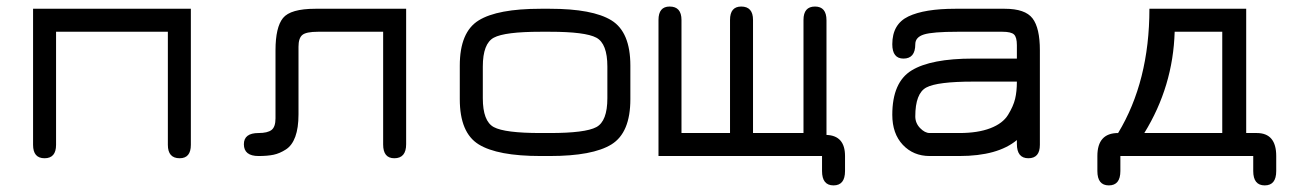

<svg xmlns="http://www.w3.org/2000/svg" viewBox="-20 -477 4003 587"><path d="M81.1 -450.2H563.5V-34.2Q563.5 6.8 529.3 6.8Q493.2 6.8 493.2 -34.2V-379.9H151.4V-34.2Q151.4 6.8 116.2 6.8Q81.1 6.8 81.1 -34.2Z M1221.7 -36.1Q1221.7 6.8 1185.5 6.8Q1151.4 6.8 1151.4 -35.2V-379.9H952.1Q916 -379.9 904.3 -370.1Q892.6 -360.4 892.6 -334V-127Q892.6 -85.9 882.8 -59.1Q873 -32.2 854 -20Q835 -7.8 816.4 -3.9Q797.9 0 770.5 0Q725.6 0 725.6 -36.1Q725.6 -70.3 770.5 -70.3Q797.9 -70.3 810.1 -79.6Q822.3 -88.9 822.3 -115.2V-323.2Q822.3 -393.6 845.2 -421.9Q868.2 -450.2 944.3 -450.2H1221.7Z M1661.1 0H1632.8Q1501 0 1443.4 -35.6Q1385.7 -71.3 1385.7 -173.8V-276.4Q1385.7 -378.9 1443.4 -414.6Q1501 -450.2 1632.8 -450.2H1661.1Q1792 -450.2 1849.6 -414.6Q1907.2 -378.9 1907.2 -276.4V-173.8Q1907.2 -71.3 1849.6 -35.6Q1792 0 1661.1 0ZM1632.8 -70.3H1661.1Q1769.5 -70.3 1803.2 -88.4Q1836.9 -106.4 1836.9 -176.8V-273.4Q1836.9 -343.8 1803.2 -361.8Q1769.5 -379.9 1661.1 -379.9H1632.8Q1523.4 -379.9 1489.7 -361.8Q1456.1 -343.8 1456.1 -273.4V-176.8Q1456.1 -106.4 1489.7 -88.4Q1523.4 -70.3 1632.8 -70.3Z M2211.9 -416Q2211.9 -457 2246.1 -457Q2282.2 -457 2282.2 -416V-70.3H2436.5V-416Q2436.5 -457 2471.7 -457Q2506.8 -457 2506.8 -415V-64.5Q2563.5 -62.5 2563.5 0V45.9Q2563.5 89.8 2528.3 89.8Q2493.2 89.8 2493.2 45.9V0H1993.2V-416Q1993.2 -457 2027.3 -457Q2063.5 -457 2063.5 -416V-70.3H2211.9Z M2955.1 -297.9H3088.9V-338.9Q3088.9 -363.3 3080.1 -371.6Q3071.3 -379.9 3044.9 -379.9H2907.2Q2831.1 -379.9 2804.7 -371.6Q2778.3 -363.3 2778.3 -341.8Q2778.3 -297.9 2742.2 -297.9Q2708 -297.9 2708 -341.8Q2708 -403.3 2757.3 -426.8Q2806.6 -450.2 2900.4 -450.2H3051.8Q3114.3 -450.2 3136.7 -420.9Q3159.2 -391.6 3159.2 -323.2V-34.2Q3159.2 6.8 3124 6.8Q3088.9 6.8 3088.9 -37.1V-48.8Q3030.3 0 2913.1 0H2822.3Q2772.5 0 2740.2 -34.2Q2708 -68.4 2708 -126Q2708 -225.6 2767.1 -261.7Q2826.2 -297.9 2955.1 -297.9ZM3088.9 -227.5H2955.1Q2845.7 -227.5 2812 -209.5Q2778.3 -191.4 2778.3 -121.1Q2778.3 -100.6 2793 -85.4Q2807.6 -70.3 2822.3 -70.3H2913.1Q2969.7 -70.3 3007.8 -85Q3045.9 -99.6 3062 -126Q3078.1 -152.3 3083.5 -174.8Q3088.9 -197.3 3088.9 -227.5Z M3405.3 45.9Q3405.3 89.8 3370.1 89.8Q3335 89.8 3335 45.9V0Q3335 -70.3 3398.4 -70.3Q3494.1 -228.5 3494.1 -450.2H3790V-70.3H3822.3Q3881.8 -70.3 3881.8 0V45.9Q3881.8 89.8 3846.7 89.8Q3811.5 89.8 3811.5 45.9V0H3405.3ZM3571.3 -379.9Q3566.4 -212.9 3478.5 -70.3H3716.8V-379.9Z"/></svg>

Font: Jura
Style: DemiBold
Weight: 600
Version: Version 2.4